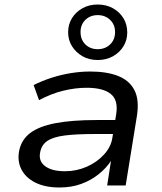

<svg xmlns="http://www.w3.org/2000/svg" viewBox="-20 -822 717 851"><path d="M244 9Q180 9 137 -12.5Q94 -34 75 -71Q56 -108 65 -154Q75 -203 114 -232.5Q153 -262 225.5 -276Q298 -290 410 -290H508L499 -228H400Q318 -228 267 -221.5Q216 -215 190 -197.5Q164 -180 158 -147Q150 -108 180 -85.5Q210 -63 268 -63Q319 -63 364.5 -83Q410 -103 441 -137Q472 -171 478 -211L495 -316Q505 -378 471 -405.5Q437 -433 364 -433Q314 -433 260.5 -420Q207 -407 153 -378L129 -445Q167 -464 209 -477.5Q251 -491 294.5 -498Q338 -505 380 -505Q453 -505 503 -485.5Q553 -466 575.5 -423Q598 -380 587 -309L537 0H455L472 -109Q451 -77 417.5 -50Q384 -23 340.5 -7Q297 9 244 9ZM413 -556Q375 -556 346 -572.5Q317 -589 299.5 -616.5Q282 -644 282 -679Q282 -714 299 -741.5Q316 -769 345.5 -785.5Q375 -802 413 -802Q451 -802 480.5 -785.5Q510 -769 527 -741.5Q544 -714 544 -678Q544 -644 527 -616.5Q510 -589 480.5 -572.5Q451 -556 413 -556ZM413 -604Q446 -604 468 -625Q490 -646 490 -680Q490 -713 468 -734Q446 -755 413 -755Q380 -755 358.5 -734Q337 -713 337 -680Q337 -646 358.5 -625Q380 -604 413 -604Z"/></svg>

Font: Nunito Sans 7pt SemiExpanded
Style: Italic
Weight: 400
Width: 6
Italic angle: -9°
Designer: Vernon Adams
Foundry: Vernon Adams
Version: Version 3.101;gftools[0.9.27]